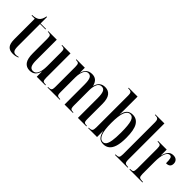

<svg xmlns="http://www.w3.org/2000/svg" viewBox="103 -1650 2549 2549"><g transform="rotate(45 1377.5 -375.0)"><path d="M195 10Q137 10 107 -24Q77 -58 77 -145V-526H17V-536Q50 -537 74 -543.5Q98 -550 115 -561Q137 -577 148.5 -602Q160 -627 166 -658H176V-536H278V-526H176V-113Q176 -54 190 -31.5Q204 -9 235 -9Q246 -9 258 -10.5Q270 -12 286 -17V-7Q272 -1 249 4.5Q226 10 195 10Z M514 10Q451 10 417 -35.5Q383 -81 383 -184V-454Q383 -500 372 -513Q361 -526 324 -526H321V-536H480V-152Q480 -79 496.5 -48Q513 -17 550 -17Q594 -17 616.5 -65Q639 -113 639 -196V-449Q639 -482 635.5 -498.5Q632 -515 619.5 -520.5Q607 -526 582 -526H580V-536H738V-82Q738 -35 749 -22.5Q760 -10 799 -10H802V0H640V-96H638Q626 -46 595.5 -18Q565 10 514 10Z M842 0V-10H848Q873 -10 886.5 -14.5Q900 -19 905 -34.5Q910 -50 910 -83V-452Q910 -501 898.5 -513.5Q887 -526 851 -526H849V-536H1007V-444H1009Q1022 -492 1053 -519Q1084 -546 1137 -546Q1182 -546 1211 -522Q1240 -498 1255 -444H1257Q1268 -492 1299.5 -519Q1331 -546 1381 -546Q1444 -546 1478 -501Q1512 -456 1512 -360V-81Q1512 -49 1516.5 -34Q1521 -19 1533.5 -14.5Q1546 -10 1569 -10H1572V0H1413V-375Q1413 -447 1397.5 -483Q1382 -519 1343 -519Q1298 -519 1278.5 -474.5Q1259 -430 1259 -364V-82Q1259 -50 1263.5 -34.5Q1268 -19 1280 -14.5Q1292 -10 1315 -10H1319V0H1162V-375Q1162 -451 1146 -485Q1130 -519 1093 -519Q1064 -519 1045 -496Q1026 -473 1017 -435Q1008 -397 1008 -350V-81Q1008 -49 1012.5 -34Q1017 -19 1030.5 -14.5Q1044 -10 1070 -10H1072V0Z M1898 10Q1843 10 1815.5 -20.5Q1788 -51 1774 -111H1772V0H1606V-10H1612Q1649 -10 1662 -24Q1675 -38 1675 -83V-681Q1675 -728 1660 -739Q1645 -750 1611 -750H1606V-760H1773V-575Q1773 -547 1773 -510.5Q1773 -474 1772 -425H1774Q1785 -486 1815 -516Q1845 -546 1899 -546Q1975 -546 2015 -480Q2055 -414 2055 -267Q2055 -166 2036 -105.5Q2017 -45 1981.5 -17.5Q1946 10 1898 10ZM1873 -7Q1900 -7 1918.5 -31Q1937 -55 1946.5 -111.5Q1956 -168 1956 -266Q1956 -410 1936.5 -468.5Q1917 -527 1871 -527Q1821 -527 1797 -463.5Q1773 -400 1773 -267Q1773 -133 1798.5 -70Q1824 -7 1873 -7Z M2108 0V-10H2114Q2152 -10 2165 -23Q2178 -36 2178 -83V-682Q2178 -713 2170.5 -727.5Q2163 -742 2150 -746Q2137 -750 2120 -750H2108V-760H2277V-83Q2277 -36 2290 -23Q2303 -10 2341 -10H2347V0Z M2381 0V-10H2382Q2422 -10 2434 -23Q2446 -36 2446 -80V-457Q2446 -501 2434.5 -513.5Q2423 -526 2384 -526H2382V-536H2544V-428H2546Q2560 -481 2586 -513.5Q2612 -546 2661 -546Q2701 -546 2722 -525Q2743 -504 2743 -470Q2743 -401 2666 -401Q2666 -466 2657.5 -491Q2649 -516 2624 -516Q2589 -516 2567 -463Q2545 -410 2545 -305V-80Q2545 -36 2558 -23Q2571 -10 2614 -10H2625V0Z"/></g></svg>

Font: Noto Serif Display ExtraCondensed Medium
Style: Regular
Weight: 500
Width: 2
Designer: Monotype Design Team
Foundry: Monotype Imaging Inc.
Version: Version 2.009